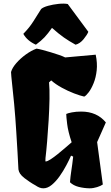

<svg xmlns="http://www.w3.org/2000/svg" viewBox="-20 -1023 607 1053"><path d="M217.8 9.8Q206.1 9.8 195.6 5.4Q185.1 1 175.3 -5.9Q158.2 -15.1 142.1 -26.1Q126 -37.1 113.8 -46.4Q97.2 -59.6 90.1 -70.6Q83 -81.5 81.1 -93.8Q79.1 -131.3 76.2 -185.8Q73.2 -240.2 69.3 -299.3Q64.5 -378.9 57.6 -452.9Q50.8 -526.9 45.4 -571.8Q43.9 -584.5 42.2 -603.5Q40.5 -622.6 40.5 -627.9Q46.9 -650.9 69.1 -676.5Q91.3 -702.1 121.3 -723.9Q151.4 -745.6 180.2 -756.3Q191.4 -754.9 212.6 -749.3Q233.9 -743.7 258.5 -736.3Q283.2 -729 304.7 -721.4Q326.2 -713.9 337.4 -708L504.9 -723.1Q514.6 -676.8 510.3 -637Q505.9 -597.2 493.4 -566.7Q481 -536.1 466.6 -517.1Q452.1 -498 441.9 -493.2Q419.9 -498 386.5 -510.7Q353 -523.4 319.1 -542Q285.2 -560.5 260.7 -582L249 -571.3Q252.4 -535.6 251.5 -480.5Q250.5 -425.3 246.8 -364Q243.2 -302.7 238.5 -247.6Q233.9 -192.4 229.5 -156.2L229 -138.2L230.5 -137.7Q239.3 -137.2 257.6 -149.2Q275.9 -161.1 297.4 -178.5Q318.8 -195.8 339.4 -213.6Q359.9 -231.4 373 -242.7Q353.5 -300.8 348.4 -342.5Q343.3 -384.3 343.3 -397.9Q351.6 -402.3 374.3 -406.7Q397 -411.1 425.3 -411.1Q511.7 -411.1 560.5 -351.6L512.7 -243.7L543.9 -11.2Q533.2 -3.4 512.5 3.2Q491.7 9.8 471.2 9.8Q440.9 9.3 411.6 2Q382.3 -5.4 363.8 -23.4Q366.2 -55.2 371.3 -87.9Q376.5 -120.6 381.3 -164.1L369.6 -169.4Q359.9 -147 343.8 -116.5Q327.6 -85.9 307.4 -57.1Q287.1 -28.3 264.2 -9.3Q241.2 9.8 217.8 9.8ZM176.8 -777.8Q128.9 -799.3 107.9 -837.4Q140.6 -870.6 162.6 -905.3Q184.6 -939.9 205.6 -973.6Q217.3 -983.9 243.9 -991.2Q270.5 -998.5 300.5 -1001.7Q330.6 -1004.9 351.6 -1001L464.4 -848.6Q458 -832 438.5 -808.1Q418.9 -784.2 394.5 -777.8Q358.9 -797.4 330.3 -817.4Q301.8 -837.4 265.1 -870.1Q242.7 -838.4 224.4 -818.8Q206.1 -799.3 176.8 -777.8Z"/></svg>

Font: Fruktur
Style: Regular
Weight: 400
Designer: Viktoriya Grabowska, Eben Sorkin
Foundry: Viktoriya Grabowska
Version: Version 1.008; ttfautohint (v1.8.4.7-5d5b)